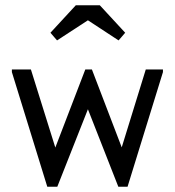

<svg xmlns="http://www.w3.org/2000/svg" viewBox="-20 -703 662 727"><path d="M159 4H197L342 -363H284L428 4H463L597 -430V-440H532L427 -100L457 -103L328 -440H303L174 -104L203 -101L97 -440H25V-430ZM196 -550 351 -651H275L429 -550L454 -579L358 -683H267L171 -579Z"/></svg>

Font: Tilda Sans VF
Style: Regular
Weight: 400
Designer: ParaType Ltd
Foundry: ParaType Ltd
Version: Version 1.010